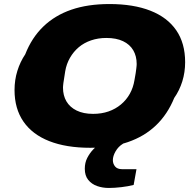

<svg xmlns="http://www.w3.org/2000/svg" viewBox="-20 -720 961 951"><path d="M427 12Q308 12 224 -21Q140 -54 96 -118Q52 -182 52 -274Q52 -324 66 -369Q80 -414 105 -451Q137 -533 194.5 -588.5Q252 -644 333.5 -672Q415 -700 522 -700Q641 -700 725 -667Q809 -634 853 -570Q897 -506 897 -412Q897 -362 883 -317Q869 -272 843 -235Q810 -154 752.5 -99Q695 -44 613 -16Q531 12 427 12ZM441 -156Q483 -156 517.5 -168Q552 -180 579 -202.5Q606 -225 623 -255.5Q640 -286 646 -323Q650 -344 652 -357.5Q654 -371 655 -379.5Q656 -388 656.5 -393.5Q657 -399 657 -403Q657 -442 640 -471Q623 -500 589.5 -516Q556 -532 507 -532Q466 -532 431 -520Q396 -508 370 -486Q344 -464 326.5 -433.5Q309 -403 303 -367Q300 -345 297.5 -331.5Q295 -318 294 -309Q293 -300 292.5 -295Q292 -290 292 -286Q292 -247 309 -218Q326 -189 359.5 -172.5Q393 -156 441 -156ZM519 211Q488 211 461 201.5Q434 192 417 171Q400 150 400 116Q400 86 412 62.5Q424 39 441 21Q458 3 474 -12H590L589 -8Q566 6 552.5 29.5Q539 53 539 73Q539 91 550 104.5Q561 118 585 118H656L642 196Q615 203 581 207Q547 211 519 211Z"/></svg>

Font: Archivo SemiExpanded Black
Style: Italic
Weight: 900
Width: 6
Italic angle: -10°
Designer: Hector Gatti
Foundry: Omnibus-Type
Version: Version 2.001